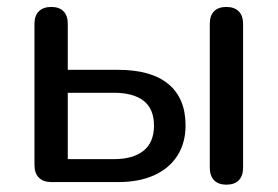

<svg xmlns="http://www.w3.org/2000/svg" viewBox="-20 -514 784 542"><path d="M77.3 -48.2V-446.7Q77.3 -469.9 89.7 -482.1Q102.1 -494.4 124.7 -494.4Q147.2 -494.4 159.3 -482.1Q171.3 -469.9 171.3 -446.7V-316.9H313Q407.1 -316.9 455.4 -276.7Q503.8 -236.4 503.8 -160Q503.8 -110.8 480.9 -74.8Q458.1 -38.8 415.4 -19.4Q372.7 0 313 0H125.5Q102.3 0 89.8 -12.5Q77.3 -24.9 77.3 -48.2ZM414.7 -159.4Q414.7 -206.4 385.7 -229.2Q356.6 -252.1 301.9 -252.1H171.3V-64.8H301.9Q356 -64.8 385.3 -88.6Q414.7 -112.4 414.7 -159.4ZM572.2 -41.1V-446.7Q572.2 -469.9 584.2 -482.1Q596.3 -494.4 618.8 -494.4Q641.4 -494.4 653.8 -482.1Q666.2 -469.9 666.2 -446.7V-41.1Q666.2 -17.5 654.1 -5.1Q642 7.3 618.8 7.3Q596.3 7.3 584.2 -5.3Q572.2 -17.9 572.2 -41.1Z"/></svg>

Font: SN Pro Thin
Style: Regular
Weight: 200
Designer: Tobias Whetton
Foundry: Supernotes
Version: Version 1.003;Glyphs 3.3 (3324)